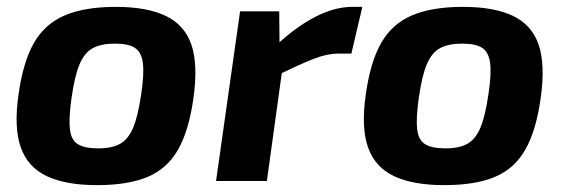

<svg xmlns="http://www.w3.org/2000/svg" viewBox="-20 -527 1641 559"><path d="M317 -507Q408 -507 463 -480.5Q518 -454 537.5 -396Q557 -338 543 -240Q530 -147 498.5 -91.5Q467 -36 410 -12Q353 12 262 12Q172 12 116.5 -14Q61 -40 40.5 -98Q20 -156 34 -252Q47 -346 78.5 -401.5Q110 -457 168 -482Q226 -507 317 -507ZM315 -400Q275 -400 250.5 -387Q226 -374 211.5 -339.5Q197 -305 188 -240Q180 -183 183.5 -151Q187 -119 207 -107Q227 -95 266 -95Q306 -95 330 -108.5Q354 -122 368 -156Q382 -190 391 -252Q400 -311 396 -343Q392 -375 373 -387.5Q354 -400 315 -400Z M793 -494 794 -376 807 -362 757 0H609L679 -494ZM1035 -507 1003 -371H967Q932 -371 891.5 -355Q851 -339 790 -309L784 -395Q843 -450 899 -478.5Q955 -507 1005 -507Z M1328 -507Q1419 -507 1474 -480.5Q1529 -454 1548.5 -396Q1568 -338 1554 -240Q1541 -147 1509.5 -91.5Q1478 -36 1421 -12Q1364 12 1273 12Q1183 12 1127.5 -14Q1072 -40 1051.5 -98Q1031 -156 1045 -252Q1058 -346 1089.5 -401.5Q1121 -457 1179 -482Q1237 -507 1328 -507ZM1326 -400Q1286 -400 1261.5 -387Q1237 -374 1222.5 -339.5Q1208 -305 1199 -240Q1191 -183 1194.5 -151Q1198 -119 1218 -107Q1238 -95 1277 -95Q1317 -95 1341 -108.5Q1365 -122 1379 -156Q1393 -190 1402 -252Q1411 -311 1407 -343Q1403 -375 1384 -387.5Q1365 -400 1326 -400Z"/></svg>

Font: Exo 2
Style: Bold Italic
Weight: 700
Italic angle: -8°
Designer: Natanael Gama
Foundry: Natanael Gama
Version: Version 2.010